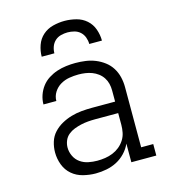

<svg xmlns="http://www.w3.org/2000/svg" viewBox="-112 -839 825 936"><g transform="rotate(-15 300.0 -371.0)"><path d="M256 8Q225 8 193 0Q161 -8 137 -28.5Q113 -49 101.5 -79.5Q90 -110 90 -142Q90 -169 98 -195Q106 -221 124 -240.5Q142 -260 165.5 -273Q189 -286 214.5 -293.5Q240 -301 267 -303.5Q294 -306 320 -306H437V-362Q437 -380 433 -396.5Q429 -413 419.5 -427.5Q410 -442 396 -452.5Q382 -463 366 -469Q350 -475 333 -477.5Q316 -480 298 -480Q275 -480 251.5 -476Q228 -472 207.5 -460Q187 -448 174 -427.5Q161 -407 161 -383H96Q96 -407 104 -430Q112 -453 126.5 -472Q141 -491 161.5 -504Q182 -517 204.5 -524.5Q227 -532 251 -535Q275 -538 298 -538Q324 -538 349.5 -534.5Q375 -531 398.5 -521.5Q422 -512 442.5 -496.5Q463 -481 476.5 -459.5Q490 -438 496 -413Q502 -388 502 -362V-58H563V0H437V-94Q426 -69 406.5 -48.5Q387 -28 363 -15.5Q339 -3 311.5 2.5Q284 8 256 8ZM279 -50Q299 -50 319 -53Q339 -56 357.5 -63.5Q376 -71 391.5 -83.5Q407 -96 418 -113Q429 -130 433 -149.5Q437 -169 437 -189V-248H320Q302 -248 284 -246.5Q266 -245 248.5 -241Q231 -237 214 -230.5Q197 -224 183 -212.5Q169 -201 162 -184Q155 -167 155 -149Q155 -127 165 -106Q175 -85 193.5 -72Q212 -59 234.5 -54.5Q257 -50 279 -50ZM148 -610Q148 -639 158 -667.5Q168 -696 190 -715.5Q212 -735 241.5 -742.5Q271 -750 300 -750Q329 -750 358.5 -742.5Q388 -735 410 -715.5Q432 -696 442 -667.5Q452 -639 452 -610H388Q388 -627 382 -643.5Q376 -660 363.5 -671.5Q351 -683 334 -687.5Q317 -692 300 -692Q283 -692 266 -687.5Q249 -683 236.5 -671.5Q224 -660 218 -643.5Q212 -627 212 -610Z"/></g></svg>

Font: Iosevka Curly Slab LtEx
Style: Regular
Weight: 300
Width: 7
Monospace: yes
Designer: Belleve Invis
Foundry: Belleve Invis
Version: Version 11.1.0; ttfautohint (v1.8.3)